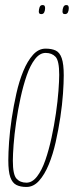

<svg xmlns="http://www.w3.org/2000/svg" viewBox="-20 -732 293 762"><path d="M85 10Q61 10 45 2Q29 -6 21 -28.5Q13 -51 13 -96Q13 -125 16 -168.5Q19 -212 26.5 -262Q34 -312 45 -361Q56 -410 72.5 -450Q89 -490 111 -514.5Q133 -539 161 -539Q185 -539 201 -531.5Q217 -524 225 -501Q233 -478 233 -433Q233 -404 230 -360.5Q227 -317 219.5 -267Q212 -217 201 -168Q190 -119 173.5 -79Q157 -39 135 -14.5Q113 10 85 10ZM85 -7Q108 -7 127 -31.5Q146 -56 160 -96.5Q174 -137 184.5 -185.5Q195 -234 202 -282.5Q209 -331 212 -371.5Q215 -412 215 -435Q215 -491 200.5 -506.5Q186 -522 161 -522Q138 -522 119 -497.5Q100 -473 86 -432.5Q72 -392 61.5 -343.5Q51 -295 44 -246.5Q37 -198 34 -158Q31 -118 31 -94Q31 -39 45.5 -23Q60 -7 85 -7ZM238 -676Q232 -676 230 -679Q228 -682 228 -686Q228 -696 231.5 -704Q235 -712 243 -712Q249 -712 251 -708.5Q253 -705 253 -700Q253 -690 249.5 -683Q246 -676 238 -676ZM144 -676Q138 -676 136 -679Q134 -682 134 -686Q134 -694 137 -703Q140 -712 149 -712Q155 -712 157 -708.5Q159 -705 159 -700Q159 -690 155.5 -683Q152 -676 144 -676Z"/></svg>

Font: Georama
Style: Italic
Weight: 400
Width: 2
Italic angle: -9°
Designer: Jean-Baptiste Levee
Foundry: Production Type
Version: Version 1.000